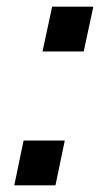

<svg xmlns="http://www.w3.org/2000/svg" viewBox="-20 -558 324 578"><path d="M108 -403 137 -538H261L232 -403ZM23 0 51 -135H175L147 0Z"/></svg>

Font: Plus Jakarta Display Medium
Style: Italic
Weight: 500
Italic angle: -12°
Designer: Gumpita Rahayu
Foundry: Tokotype Studio
Version: Version 1.000